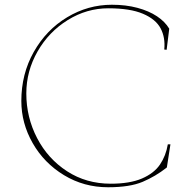

<svg xmlns="http://www.w3.org/2000/svg" viewBox="-20 -780 819 810"><path d="M70 -354Q70 -468 122.5 -561Q175 -654 263 -707Q351 -760 452 -760Q511 -760 559.5 -747Q608 -734 642 -711.5Q676 -689 694 -659L683 -570L673 -571Q678 -622 657.5 -660.5Q637 -699 583 -722Q529 -745 437 -745Q346 -745 266 -695.5Q186 -646 138.5 -563Q91 -480 91 -386Q91 -285 136.5 -197.5Q182 -110 263 -57.5Q344 -5 447 -5Q528 -5 579 -27Q630 -49 655 -86Q680 -123 688 -171H699L684 -74L682 -72Q636 -36 582 -13Q528 10 436 10Q334 10 250 -41Q166 -92 118 -176Q70 -260 70 -354Z"/></svg>

Font: TMT Limkin
Style: Regular
Weight: 400
Designer: Gabriel Drozdov
Version: Version 1.000;Glyphs 3.1.2 (3151)